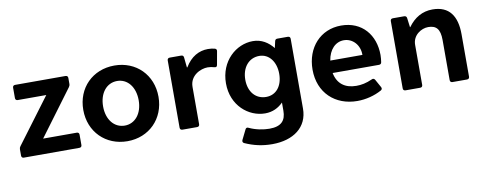

<svg xmlns="http://www.w3.org/2000/svg" viewBox="-59 -759 3125 1230"><g transform="rotate(-10 1504.0 -144.0)"><path d="M31.2 -56.6V-15.6C31.2 -5.9 37.1 0 46.9 0H408.2C418 0 423.8 -5.9 423.8 -15.6V-83C423.8 -92.8 418 -98.6 408.2 -98.6H189.5L409.2 -394.5C413.1 -400.4 416 -406.2 416 -414.1V-453.1C416 -462.9 410.2 -468.8 400.4 -468.8H72.3C62.5 -468.8 56.6 -462.9 56.6 -453.1V-385.7C56.6 -376 62.5 -370.1 72.3 -370.1H257.8L38.1 -76.2C33.2 -69.3 31.2 -64.5 31.2 -56.6Z M719.7 11.7C860.4 11.7 963.9 -91.8 963.9 -234.4C963.9 -377.9 860.4 -480.5 719.7 -480.5C578.1 -480.5 474.6 -377.9 474.6 -234.4C474.6 -91.8 578.1 11.7 719.7 11.7ZM719.7 -89.8C651.4 -89.8 603.5 -148.4 603.5 -234.4C603.5 -321.3 651.4 -379.9 719.7 -379.9C787.1 -379.9 835 -321.3 835 -234.4C835 -148.4 787.1 -89.8 719.7 -89.8Z M1328.1 -480.5C1270.5 -480.5 1216.8 -452.1 1178.7 -387.7H1175.8L1168.9 -454.1C1168 -463.9 1162.1 -468.8 1152.3 -468.8H1078.1C1068.4 -468.8 1062.5 -462.9 1062.5 -453.1V-15.6C1062.5 -5.9 1068.4 0 1078.1 0H1173.8C1183.6 0 1189.5 -5.9 1189.5 -15.6V-258.8C1189.5 -333 1260.7 -365.2 1306.6 -365.2C1321.3 -365.2 1336.9 -362.3 1349.6 -358.4C1359.4 -355.5 1366.2 -358.4 1368.2 -369.1L1383.8 -456.1C1385.7 -464.8 1382.8 -471.7 1374 -474.6C1361.3 -478.5 1344.7 -480.5 1328.1 -480.5Z M1761.7 -455.1 1752 -412.1C1719.7 -452.1 1676.8 -480.5 1620.1 -480.5C1511.7 -480.5 1404.3 -388.7 1404.3 -243.2C1404.3 -98.6 1511.7 -10.7 1619.1 -10.7C1668 -10.7 1706.1 -30.3 1736.3 -60.5V-7.8C1736.3 56.6 1706.1 90.8 1628.9 90.8C1589.8 90.8 1540 82 1497.1 61.5C1488.3 56.6 1480.5 59.6 1476.6 68.4L1445.3 131.8C1441.4 140.6 1443.4 149.4 1453.1 153.3C1509.8 178.7 1565.4 191.4 1629.9 191.4C1767.6 191.4 1862.3 122.1 1862.3 1V-453.1C1862.3 -462.9 1856.4 -468.8 1846.7 -468.8H1778.3C1769.5 -468.8 1763.7 -464.8 1761.7 -455.1ZM1643.6 -113.3C1576.2 -113.3 1530.3 -165 1530.3 -245.1C1530.3 -324.2 1576.2 -379.9 1644.5 -379.9C1708 -379.9 1751 -323.2 1751 -245.1C1751 -165 1708 -113.3 1643.6 -113.3Z M2411.1 -251C2411.1 -380.9 2331.1 -480.5 2194.3 -480.5C2059.6 -480.5 1965.8 -377 1965.8 -233.4C1965.8 -83 2070.3 13.7 2214.8 13.7C2270.5 13.7 2327.1 -1 2373 -26.4C2381.8 -31.2 2383.8 -39.1 2378.9 -47.9L2349.6 -100.6C2344.7 -108.4 2336.9 -111.3 2328.1 -106.4C2289.1 -88.9 2257.8 -83 2224.6 -83C2150.4 -83 2102.5 -120.1 2088.9 -190.4H2390.6C2399.4 -190.4 2406.2 -195.3 2407.2 -205.1C2409.2 -218.8 2411.1 -235.4 2411.1 -251ZM2296.9 -271.5H2087.9C2098.6 -340.8 2140.6 -384.8 2195.3 -384.8C2252 -384.8 2297.9 -336.9 2296.9 -271.5Z M2789.1 -480.5C2722.7 -480.5 2669.9 -449.2 2629.9 -393.6H2627.9L2620.1 -454.1C2619.1 -462.9 2613.3 -468.8 2603.5 -468.8H2529.3C2519.5 -468.8 2513.7 -462.9 2513.7 -453.1V-15.6C2513.7 -5.9 2519.5 0 2529.3 0H2625C2634.8 0 2640.6 -5.9 2640.6 -15.6V-276.4C2640.6 -338.9 2697.3 -374 2742.2 -374C2793.9 -374 2819.3 -348.6 2819.3 -276.4V-15.6C2819.3 -5.9 2825.2 0 2835 0H2929.7C2939.5 0 2945.3 -5.9 2945.3 -15.6V-292C2945.3 -410.2 2897.5 -480.5 2789.1 -480.5Z"/></g></svg>

Font: Ed Sans Neue SemiBold
Style: Regular
Weight: 600
Designer: Stephen Hutchings
Version: Version 1.004;PS 001.004;hotconv 1.0.88;makeotf.lib2.5.64775